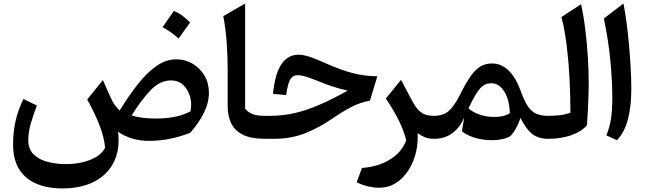

<svg xmlns="http://www.w3.org/2000/svg" viewBox="-20 -788 3672 1090"><path d="M825.2 11.7Q772 11.7 727.8 -2.4Q683.6 -16.6 650.4 -39.6Q662.1 59.1 626.7 131.1Q591.3 203.1 516.4 242.4Q441.4 281.7 334.5 281.7Q201.2 281.7 127.7 218.5Q54.2 155.3 54.2 33.7Q54.2 -39.1 68.4 -100.8Q82.5 -162.6 112.8 -226.1L189.5 -189Q169.9 -138.7 155.3 -88.6Q140.6 -38.6 140.6 7.3Q140.6 59.1 171.4 88.9Q202.1 118.7 251 131.1Q299.8 143.6 353.5 143.6Q404.3 143.6 449.7 132.8Q495.1 122.1 528.6 101.3Q562 80.6 576.7 50.3Q571.3 -9.3 544.2 -78.6Q517.1 -147.9 475.1 -223.1L564 -333.5L607.9 -234.9Q619.1 -209.5 630.6 -193.6Q642.1 -177.7 659.2 -160.2Q710 -243.2 761.5 -308.8Q813 -374.5 867.4 -412.8Q921.9 -451.2 980 -451.2Q1031.7 -451.2 1073.7 -426.3Q1115.7 -401.4 1140.9 -358.4Q1166 -315.4 1166 -261.2Q1166 -205.1 1137.2 -146.7Q1108.4 -88.4 1059.1 -33.7Q1002.9 -12.2 945.3 -0.2Q887.7 11.7 825.2 11.7ZM1061.5 -155.8Q1070.3 -200.7 1058.6 -240.7Q1046.9 -280.8 1019.3 -306.2Q991.7 -331.5 951.7 -331.5Q889.6 -331.5 837.2 -278.1Q784.7 -224.6 727.1 -132.3Q752 -124.5 785.6 -119.9Q819.3 -115.2 861.3 -115.2Q926.3 -115.2 974.1 -125.2Q1022 -135.3 1061.5 -155.8ZM967.3 -726.1Q990.7 -716.8 1013.7 -700.2Q1036.6 -683.6 1059.1 -660.6Q1043.5 -638.2 1027.1 -615.5Q1010.7 -592.8 993.7 -569.3Q952.6 -606.9 902.8 -633.8Q919.4 -657.2 935.3 -679.9Q951.2 -702.6 967.3 -726.1Z M1371.6 -768.1V-170.9Q1385.7 -152.3 1411.4 -141.4Q1437 -130.4 1482.9 -130.4H1483.4V0H1482.9Q1404.8 0 1358.6 -23.2Q1312.5 -46.4 1292.5 -88.1Q1272.5 -129.9 1272.5 -185.1V-386.7Q1272.5 -475.6 1266.4 -554Q1260.3 -632.3 1247.6 -696.3Z M1674.3 -477.5Q1701.2 -477.5 1737.1 -465.8Q1772.9 -454.1 1829.1 -428.7Q1915 -390.1 1983.6 -372.6Q2052.2 -355 2122.1 -355L2080.1 -216.3Q2024.9 -207.5 1970.5 -178.5Q1916 -149.4 1866.7 -114.7Q1791.5 -63 1711.9 -31.5Q1632.3 0 1536.1 0H1483.4Q1474.1 0 1469.7 -7.8Q1465.3 -15.6 1465.3 -34.7V-95.7Q1465.3 -114.7 1469.7 -122.6Q1474.1 -130.4 1483.4 -130.4H1510.3Q1582.5 -130.4 1650.4 -145.5Q1718.3 -160.6 1791.7 -192.4Q1865.2 -224.1 1953.6 -273.4Q1905.3 -284.7 1865.2 -297.9Q1825.2 -311 1771 -333.5Q1731.9 -349.1 1709 -355.2Q1686 -361.3 1670.9 -361.3Q1641.6 -361.3 1627.4 -336.9Q1613.3 -312.5 1604.5 -248.5L1529.8 -254.9Q1540.5 -368.2 1577.4 -422.9Q1614.3 -477.5 1674.3 -477.5Z M2256.8 -334.5 2306.2 -241.2Q2327.6 -198.2 2346.4 -174.1Q2365.2 -149.9 2387.9 -140.1Q2410.6 -130.4 2443.4 -130.4H2443.8V0H2443.4Q2415 0 2393.1 -8.5Q2371.1 -17.1 2351.1 -32.2Q2354.5 55.2 2325.9 125.5Q2297.4 195.8 2247.1 236.8Q2196.8 277.8 2134.3 277.8Q2103.5 277.8 2072.8 271Q2042 264.2 2004.9 247.1L2034.7 165.5Q2128.4 158.7 2195.3 116.7Q2262.2 74.7 2286.1 8.3Q2272 -47.4 2244.4 -103.5Q2216.8 -159.7 2170.4 -228.5Z M2773.9 -427.7Q2879.9 -427.7 2938 -266.6Q2956.5 -214.8 2976.6 -185.1Q2996.6 -155.3 3023.9 -142.8Q3051.3 -130.4 3091.3 -130.4H3091.8V0H3091.3Q3037.6 0 3002.7 -26.4Q2967.8 -52.7 2934.6 -118.7Q2928.2 -96.7 2916.7 -73.7Q2905.3 -50.8 2892.8 -33.4Q2880.4 -16.1 2869.6 -10.7Q2831.5 7.8 2771 7.8Q2723.6 7.8 2679 -4.9Q2634.3 -17.6 2602.5 -42.5L2615.2 -121.1Q2592.3 -65.9 2549.1 -33Q2505.9 0 2443.8 0Q2434.6 0 2430.2 -7.8Q2425.8 -15.6 2425.8 -34.7V-95.7Q2425.8 -114.7 2430.2 -122.6Q2434.6 -130.4 2443.8 -130.4Q2495.6 -130.4 2527.1 -157.7Q2558.6 -185.1 2589.8 -247.1Q2625.5 -318.4 2653.6 -357.7Q2681.6 -397 2710 -412.4Q2738.3 -427.7 2773.9 -427.7ZM2768.6 -315.4Q2744.6 -315.4 2725.8 -303.7Q2707 -292 2687 -261.2Q2667 -230.5 2639.6 -173.3Q2661.1 -152.3 2700.7 -138.2Q2740.2 -124 2786.6 -124Q2842.8 -124 2874.5 -145.5Q2872.1 -221.7 2842.8 -268.6Q2813.5 -315.4 2768.6 -315.4Z M3278.8 -764.2Q3293.5 -697.3 3303 -618.9Q3312.5 -540.5 3317.4 -461.4Q3322.3 -382.3 3322.3 -312Q3322.3 -290.5 3321 -249Q3319.8 -207.5 3317.4 -160.9Q3314.9 -114.3 3312 -76.2Q3277.8 -39.1 3220.7 -19.5Q3163.6 0 3091.8 0Q3082.5 0 3078.1 -7.8Q3073.7 -15.6 3073.7 -34.7V-95.7Q3073.7 -114.7 3078.1 -122.6Q3082.5 -130.4 3091.8 -130.4Q3126.5 -130.4 3160.4 -134.3Q3194.3 -138.2 3218.3 -148.9Q3218.3 -242.7 3213.4 -339.4Q3208.5 -436 3197.5 -526.6Q3186.5 -617.2 3167.5 -691.4Z M3519.5 -768.1Q3529.3 -717.8 3537.6 -654.5Q3545.9 -591.3 3551.8 -524.2Q3557.6 -457 3560.8 -394.5Q3564 -332 3564 -283.7Q3564 -183.6 3544.7 -110.1Q3525.4 -36.6 3482.4 7.8L3422.4 -19.5Q3439.9 -61.5 3448 -110.1Q3456.1 -158.7 3456.1 -233.4Q3456.1 -332 3444.8 -447Q3433.6 -562 3408.2 -683.1Z"/></svg>

Font: Pinar DS1 SemiBold
Style: Regular
Weight: 600
Designer: Amin Abedi
Version: Version 3.000